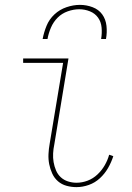

<svg xmlns="http://www.w3.org/2000/svg" viewBox="-20 -760 540 788"><path d="M294 8Q273 8 253 2.5Q233 -3 218 -16Q203 -29 194.5 -47.5Q186 -66 182 -86Q178 -106 179 -127.5Q180 -149 184 -171L239 -502H75V-520H261L203 -168Q199 -149 198 -130.5Q197 -112 200 -94.5Q203 -77 210 -60.5Q217 -44 229.5 -32.5Q242 -21 259 -15.5Q276 -10 294 -10Q317 -10 339.5 -18.5Q362 -27 380 -44Q398 -61 410 -82Q422 -103 428 -125L445 -119Q437 -94 423.5 -70.5Q410 -47 390 -28.5Q370 -10 344.5 -1Q319 8 294 8ZM155 -600Q160 -627 171 -654Q182 -681 203.5 -701Q225 -721 253 -730.5Q281 -740 308 -740Q335 -740 360 -730.5Q385 -721 399.5 -701Q414 -681 417 -654Q420 -627 415 -600H395Q399 -623 397 -646.5Q395 -670 382.5 -687.5Q370 -705 349 -713.5Q328 -722 305 -722Q282 -722 258 -713.5Q234 -705 216.5 -687.5Q199 -670 189 -646.5Q179 -623 175 -600Z"/></svg>

Font: Iosevka Curly Thin
Style: Italic
Weight: 100
Italic angle: -9°
Monospace: yes
Designer: Belleve Invis
Foundry: Belleve Invis
Version: Version 22.1.2; ttfautohint (v1.8.4)